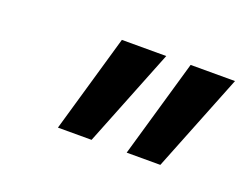

<svg xmlns="http://www.w3.org/2000/svg" viewBox="-49 -840 478 370"><g transform="rotate(20 190.5 -654.5)"><path d="M232 -554 290 -755H381L301 -554ZM91 -554 149 -755H240L160 -554Z"/></g></svg>

Font: DM Sans 36pt Medium
Style: Italic
Weight: 500
Italic angle: -10°
Designer: Colophon Foundry, Jonny Pinhorn
Foundry: Colophon Foundry
Version: Version 4.004;gftools[0.9.30]